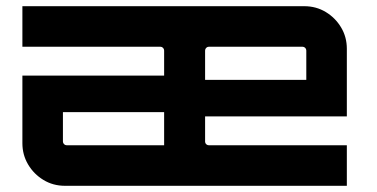

<svg xmlns="http://www.w3.org/2000/svg" viewBox="-20 -600 1218 620"><path d="M189.9 0Q151.4 0 120.3 -18.9Q89.1 -37.8 70.7 -69Q52.3 -100.1 52.3 -137.5V-355.8H510V-436.9Q510 -441.9 506.4 -445.5Q502.8 -449.1 497.9 -449.1H52.3V-580H962.5Q1000.9 -580 1032.1 -561.1Q1063.2 -542.2 1081.6 -511.2Q1100 -480.3 1100 -442.5V-224.2H642.3V-141.8Q642.6 -137.2 646.2 -134Q649.8 -130.9 654.4 -130.9H1100V0ZM195.4 -130.9H510V-238H183.2V-143.1Q183.2 -138.1 186.8 -134.5Q190.4 -130.9 195.4 -130.9ZM642.3 -342H969.1V-436.9Q969.1 -441.9 965.5 -445.5Q961.9 -449.1 956.9 -449.1H654.4Q649.5 -449.1 645.9 -445.5Q642.3 -441.9 642.3 -436.9Z"/></svg>

Font: Orbitron
Style: Regular
Weight: 400
Designer: Matt McInerney
Foundry: The League of Moveable Type
Version: Version 2.001